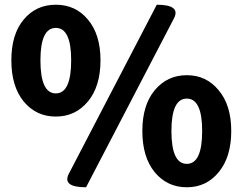

<svg xmlns="http://www.w3.org/2000/svg" viewBox="-20 -778 1026 812"><path d="M80 -349Q28 -413 28 -523Q28 -633 80 -695Q132 -758 216 -758Q300 -758 352 -695Q405 -632 405 -523Q405 -413 352 -349Q299 -285 216 -285Q133 -285 80 -349ZM281 -523Q281 -660 216 -660Q151 -660 151 -523Q151 -383 216 -383Q281 -383 281 -523ZM344 14Q242 14 271 -43L643 -758Q745 -758 716 -701L344 14ZM634 -50Q582 -114 582 -224Q582 -333 634 -396Q687 -460 770 -460Q853 -460 905 -396Q958 -333 958 -224Q958 -114 905 -50Q853 14 770 14Q687 14 634 -50ZM835 -224Q835 -361 770 -361Q705 -361 705 -224Q705 -85 770 -85Q835 -85 835 -224Z"/></svg>

Font: Swei Half Moon CJK SC
Style: Black
Weight: 900
Version: Version 2.071